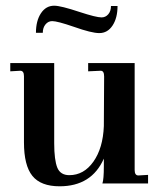

<svg xmlns="http://www.w3.org/2000/svg" viewBox="-20 -643 568 673"><path d="M189 10Q123 10 93.5 -26.5Q64 -63 64 -144V-376Q64 -395 51 -395L16 -393V-422H170V-141Q170 -82 181 -55Q192 -29 223 -29Q274 -29 307.5 -76.5Q341 -124 344 -201L345 -375Q345 -395 333 -395L289 -393V-422H452V-47Q452 -28 465 -28L499 -30V0H339Q344 -15 344 -60V-87Q301 10 189 10ZM328 -527Q301 -527 239 -549Q181 -569 163 -569Q149 -569 139.5 -557.5Q130 -546 130 -528H106Q106 -570 123.5 -596.5Q141 -623 170 -623Q193 -623 259 -601Q317 -582 336 -582Q350 -582 359.5 -593Q369 -604 369 -622H392Q392 -580 374.5 -553.5Q357 -527 328 -527Z"/></svg>

Font: UnnaMedium
Style: Regular
Weight: 500
Designer: Jorge de Buen Unna
Foundry: Omnibus-Type
Version: Version 2.008;hotconv 1.0.109;makeotfexe 2.5.65596